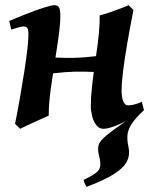

<svg xmlns="http://www.w3.org/2000/svg" viewBox="-20 -477 582 741"><path d="M168 -30.8Q160.2 -27.3 137 -16.8Q113.8 -6.3 90.3 4.4Q66.9 15.1 57.6 20L38.1 1Q47.9 -47.4 57.1 -100.3Q66.4 -153.3 74 -202.1Q81.5 -251 85.7 -288.3Q89.8 -325.7 89.8 -342.8Q89.8 -365.2 84.7 -370.1Q79.6 -375 70.8 -375Q64.5 -375 49.8 -370.8Q35.2 -366.7 23.4 -362.8L15.6 -396Q43.5 -408.2 79.6 -422.4Q115.7 -436.5 147 -446.8Q178.2 -457 189.9 -457Q203.6 -457 208.3 -447.5Q212.9 -438 212.9 -416Q212.9 -382.3 204.3 -322.5Q195.8 -262.7 182.1 -175.8Q174.3 -127 171.1 -93.3Q168 -59.6 168 -30.8ZM400.9 -250 382.3 -197.3Q340.3 -199.7 304.9 -200.4Q269.5 -201.2 231.9 -198.5Q194.3 -195.8 146 -188.5L132.8 -203.1Q135.3 -210.4 141.4 -229.7Q147.5 -249 151.9 -256.8Q194.8 -254.4 230.5 -253.7Q266.1 -252.9 303.5 -255.6Q340.8 -258.3 388.2 -265.6ZM330.6 -66.4Q330.6 -104.5 335.9 -150.9Q341.3 -197.3 347.7 -240.2Q358.9 -314.9 362.1 -352.8Q365.2 -390.6 364.7 -417.5Q377.4 -420.4 399.7 -428Q421.9 -435.5 443.6 -443.6Q465.3 -451.7 476.1 -457L495.1 -438.5Q481.4 -369.6 470.9 -308.3Q460.4 -247.1 454.8 -200.4Q449.2 -153.8 449.2 -127.9Q449.2 -101.1 455.8 -85.7Q462.4 -70.3 474.1 -70.3Q486.3 -70.3 499.8 -74Q513.2 -77.6 527.3 -84L535.6 -51.8Q507.3 -31.7 477.1 -15.4Q446.8 1 420.9 10.5Q395 20 379.9 20Q362.3 20 351.6 5.9Q340.8 -8.3 335.7 -28.6Q330.6 -48.8 330.6 -66.4ZM525.4 -58.6 535.6 -51.8Q502.4 -21 488 1.5Q473.6 23.9 471.9 44.2Q470.2 64.5 475.6 88.4Q482.4 118.7 470.9 143.8Q459.5 168.9 422.4 193.1Q385.3 217.3 314.5 244.1Q311.5 240.2 308.3 234.1Q305.2 228 302.7 217.3Q336.4 201.2 351.1 189.5Q365.7 177.7 366.9 162.1Q368.2 146.5 361.3 119.1Q356.4 100.1 360.4 83.7Q364.3 67.4 391.6 44.9Q416 24.9 453.6 -1Q491.2 -26.9 525.4 -58.6Z"/></svg>

Font: Gentium Plus
Style: Bold Italic
Weight: 700
Italic angle: -8°
Designer: Victor Gaultney, Annie Olsen, Iska Routamaa, Becca Hirsbrunner
Foundry: SIL International
Version: Version 6.101